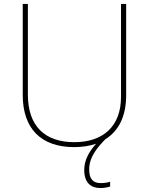

<svg xmlns="http://www.w3.org/2000/svg" viewBox="-20 -734 752 971"><path d="M431 122C431 57 478 6 513 -30C579 -71 618 -144 618 -252V-714H592V-244C592 -92 498 -15 356 -15C207 -15 121 -96 121 -256V-714H95V-254C95 -81 190 10 355 10C396 10 433 4 466 -7C430 33 406 76 406 126C406 191 441 217 487 217C508 217 526 213 537 209V185C526 189 508 192 489 192C450 192 431 171 431 122Z"/></svg>

Font: Noto Sans Lao Thin
Style: Regular
Weight: 100
Designer: Monotype Design Team
Foundry: Monotype Imaging Inc.
Version: Version 2.003